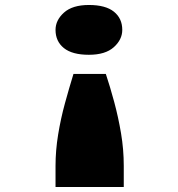

<svg xmlns="http://www.w3.org/2000/svg" viewBox="-20 -561 716 771"><path d="M405 -264Q422 -213 438.5 -152Q455 -91 466 -26Q477 39 477 105V190H203V105Q203 43 213.5 -21Q224 -85 241 -147Q258 -209 275 -264ZM337 -541Q404 -541 437.5 -514Q471 -487 471 -441Q471 -402 437 -371.5Q403 -341 337 -341Q270 -341 236.5 -368Q203 -395 203 -441Q203 -480 237 -510.5Q271 -541 337 -541Z"/></svg>

Font: Lexend Zetta Black
Style: Regular
Weight: 900
Designer: Bonnie Shaver-Troup, Thomas Jockin
Foundry: Lexend
Version: Version 1.007